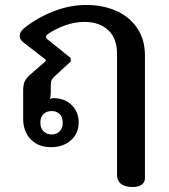

<svg xmlns="http://www.w3.org/2000/svg" viewBox="-20 -581 677 771"><path d="M450 122V-364Q450 -427 414.5 -460Q379 -493 319 -493Q279 -493 238.5 -478Q198 -463 171 -443Q165 -439 165 -433Q165 -428 172 -422L264 -348V-334L198 -273Q190 -265 187 -259Q184 -253 184 -240V-208Q184 -192 180 -183Q187 -187 196 -187Q241 -186 268.5 -158.5Q296 -131 296 -90Q296 -45 264.5 -17.5Q233 10 186 10Q133 10 103 -22Q73 -54 73 -104V-218Q73 -241 79.5 -254.5Q86 -268 101 -281L164 -336V-341L75 -410Q59 -422 59 -438Q59 -452 76 -467Q126 -508 192.5 -534.5Q259 -561 326 -561Q393 -561 446.5 -537.5Q500 -514 531 -468Q562 -422 562 -359V135Q562 151 549 160.5Q536 170 513 170Q482 170 466 157.5Q450 145 450 122ZM232 -88Q232 -111 219.5 -123Q207 -135 188 -135Q167 -135 154.5 -123Q142 -111 142 -88Q142 -66 155 -53.5Q168 -41 188 -41Q207 -41 219.5 -53.5Q232 -66 232 -88Z"/></svg>

Font: Maitree Semibold
Style: Regular
Weight: 600
Designer: CadsonDemak Team
Foundry: CadsonDemak
Version: Version 1.000